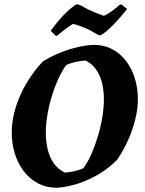

<svg xmlns="http://www.w3.org/2000/svg" viewBox="-20 -873 683 905"><path d="M249.3 12Q197.9 12 158.1 -9.4Q118.3 -30.8 90.9 -67.4Q63.5 -104.1 49.4 -150.7Q35.3 -197.4 35.3 -248.4Q35.3 -306.3 54 -366.7Q72.7 -427.1 106.3 -483.2Q139.9 -539.2 182.3 -583.4Q216.8 -605.3 257.5 -622.2Q298.2 -639 340.5 -649.5Q382.7 -659.9 420.6 -661.5Q471.1 -661.5 509.9 -640.6Q548.8 -619.7 575.7 -583.5Q602.6 -547.2 616.2 -501.6Q629.8 -455.9 629.8 -405.8Q629.8 -358.4 617 -307.9Q604.2 -257.4 582.5 -209.6Q560.8 -161.8 532.8 -120.9Q498.9 -84.9 451.9 -55.9Q404.9 -26.9 352.6 -9.3Q300.3 8.3 249.3 12ZM284.1 -59.7Q299 -60.2 316.5 -63.3Q334 -66.4 349.5 -71.3Q364.9 -76.1 373.2 -80.3Q394.4 -109 411.8 -149.1Q429.1 -189.1 442.4 -234.1Q455.7 -279.1 462.7 -323.2Q469.7 -367.3 469.7 -404.3Q469.7 -444.8 461.4 -480.3Q453.2 -515.8 434.4 -543.4Q415.6 -571.1 384.7 -587.3Q362.1 -587.3 334.9 -580.8Q307.8 -574.4 292 -566.2Q271.3 -537.5 253.7 -498.4Q236.1 -459.3 223 -415.5Q210 -371.7 203 -328.5Q196 -285.4 196 -248.5Q196 -207 204.5 -170Q213 -133.1 232.3 -105Q251.7 -76.9 284.1 -59.7ZM242.7 -704.3 219.1 -728Q232.7 -747 251.8 -770.4Q271 -793.8 294.4 -816.5Q317.8 -839.2 341.7 -853.2Q350.9 -852.3 364.9 -845.1Q378.9 -837.9 393.5 -829.2Q412.2 -820.7 433.5 -812Q454.8 -803.3 469.4 -798.3Q488.5 -806.8 508 -821.1Q527.6 -835.4 545.5 -851.3L553.1 -851.7L579 -830.6Q568 -816.6 551.8 -797.5Q535.6 -778.5 517.4 -759.5Q499.2 -740.5 481.8 -725.9Q464.4 -711.4 451.4 -705.9Q445.8 -706.8 432.8 -714Q419.8 -721.3 405.1 -730Q385.9 -739.5 362.7 -748.4Q339.6 -757.4 323.5 -760.3Q313.1 -754 300 -744.7Q287 -735.4 273.9 -725.1Q260.9 -714.8 249.9 -704.8Z"/></svg>

Font: Labrada
Style: Italic
Weight: 400
Italic angle: -7°
Designer: Mercedes Jáuregui
Foundry: Omnibus-Type Team
Version: Version 1.000